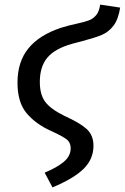

<svg xmlns="http://www.w3.org/2000/svg" viewBox="-20 -598 542 834"><path d="M174 152Q227 130 257 105Q287 80 287 46Q287 21 269 7Q251 -7 200 -30Q134 -60 95 -107Q56 -154 56 -239Q56 -330 103.5 -388Q151 -446 244 -477Q283 -489 313 -495Q350 -503 367.5 -510Q385 -517 398 -532.5Q411 -548 415 -578L502 -565Q494 -514 473 -486.5Q452 -459 422.5 -446.5Q393 -434 336 -419L294 -408Q219 -387 186 -348Q153 -309 153 -242Q153 -187 176.5 -155.5Q200 -124 261 -94Q326 -65 356 -38Q386 -11 386 35Q386 93 343.5 135Q301 177 208 216Z"/></svg>

Font: Fira Sans
Style: Italic
Weight: 400
Italic angle: -8°
Designer: bBox Type GmbH & Carrois Corporate GbR & Edenspiekermann AG
Foundry: bBox Type GmbH & Carrois Corporate GbR & Edenspiekermann AG
Version: Version 4.301